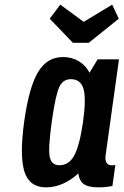

<svg xmlns="http://www.w3.org/2000/svg" viewBox="-20 -799 534 829"><path d="M401.6 -542.7 366.6 -485Q349.6 -517.3 319.8 -535Q290 -552.7 251.9 -552.7Q183.6 -552.7 144.6 -488.3Q105.6 -423.9 84.6 -275.6Q64 -125.7 85.5 -57.9Q107 10 179.3 10Q214.4 10 250.1 -5.1Q285.7 -20.3 318.1 -50.3Q322.7 -17.4 342.5 -3.7Q362.3 10 405.4 10Q419.9 10 434.2 8.6Q448.6 7.3 465.4 3.9L478.1 -87.1Q474.1 -85.4 471.1 -85.3Q468.1 -85.1 463.3 -85.1Q446.6 -85.1 439.9 -96.5Q433.1 -107.9 435.9 -127.9L493.7 -542.7ZM338.3 -271.3Q323.4 -169.6 300.5 -127.6Q277.6 -85.6 236.4 -85.6Q201.1 -85.6 194.4 -123.4Q187.6 -161.1 204.4 -279.9Q219.9 -388.1 235.6 -422.6Q251.3 -457.1 285.9 -457.1Q328.6 -457.1 340.6 -415.1Q352.7 -373.1 338.3 -271.3ZM363.3 -614.3 492.9 -718.3 464.4 -779 341.4 -704.6 240.3 -779 194.7 -718.3 294.6 -614.3Z"/></svg>

Font: Secuela ExtLt
Style: Italic
Weight: 200
Italic angle: -8°
Designer: Fernando Haro
Foundry: deFharo
Version: Version 1.704